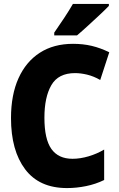

<svg xmlns="http://www.w3.org/2000/svg" viewBox="-20 -947 603 977"><path d="M321 10Q180 10 108 -85.5Q36 -181 36 -346Q36 -464 74 -548.5Q112 -633 182.5 -678.5Q253 -724 352 -724Q403 -724 447 -713.5Q491 -703 536 -681L490 -540Q457 -559 424 -567Q391 -575 362 -575Q277 -575 241.5 -514Q206 -453 206 -348Q206 -239 241.5 -189Q277 -139 349 -139Q388 -139 430.5 -151.5Q473 -164 510 -186V-31Q467 -10 418 0Q369 10 321 10ZM256 -781Q281 -817 306.5 -855.5Q332 -894 351 -927H534V-917Q517 -899 488 -872Q459 -845 428 -816.5Q397 -788 372 -767H256Z"/></svg>

Font: Noto Sans Mono SemiCondensed Black
Style: Regular
Weight: 900
Width: 4
Designer: Monotype Design Team
Foundry: Monotype Imaging Inc.
Version: Version 2.014; ttfautohint (v1.8.4.7-5d5b)